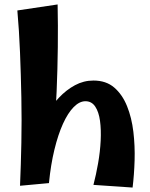

<svg xmlns="http://www.w3.org/2000/svg" viewBox="-20 -828 675 863"><path d="M200 -5 70 7Q74 -86 76 -186.5Q78 -287 76 -389.5Q74 -492 70 -591.5Q66 -691 58 -781L239 -808Q243 -620 234.5 -416.5Q226 -213 200 -5ZM576 15 400 3Q412 -43 421 -94.5Q430 -146 432.5 -195.5Q435 -245 429.5 -285Q424 -325 408 -349Q392 -373 364 -373Q337 -373 311 -346.5Q285 -320 263 -271.5Q241 -223 224.5 -155Q208 -87 200 -5L122 -133Q128 -175 144.5 -221Q161 -267 186.5 -310.5Q212 -354 245 -389Q278 -424 317 -445Q356 -466 400 -466Q457 -466 493.5 -434.5Q530 -403 551 -351Q572 -299 579.5 -235.5Q587 -172 585 -107Q583 -42 576 15Z"/></svg>

Font: Marhey Medium
Style: Regular
Weight: 500
Designer: Nur Syamsi & Bustanul Arifin
Foundry: Namelatype
Version: Version 1.000